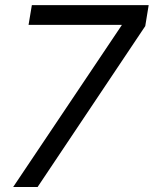

<svg xmlns="http://www.w3.org/2000/svg" viewBox="-20 -748 615 768"><path d="M32.7 0 466.8 -647V-648.4H94.2L107.4 -727.5H574.7L561 -643.6L130.4 0Z"/></svg>

Font: Inter 28pt
Style: Italic
Weight: 400
Italic angle: -9.3988°
Designer: Rasmus Andersson
Foundry: rsms
Version: Version 4.001;git-66647c0bb